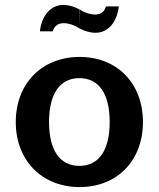

<svg xmlns="http://www.w3.org/2000/svg" viewBox="-20 -745 644 779"><path d="M179 -250C179 -365 223 -428 302 -428C381 -428 425 -365 425 -250C425 -135 381 -72 302 -72C223 -72 179 -135 179 -250ZM44 -250C44 -94 150 14 303 14C455 14 560 -93 560 -250C560 -406 456 -514 303 -514C150 -514 44 -406 44 -250ZM194 -618C201 -642 218 -651 239 -651C258 -651 283 -643 302 -630V-707C282 -718 258 -725 238 -725C180 -725 148 -674 142 -618ZM410 -719C403 -695 386 -686 366 -686C346 -686 322 -694 303 -707L302 -630C323 -619 346 -612 367 -612C424 -612 456 -663 462 -719Z"/></svg>

Font: Perun
Style: Bold
Weight: 700
Foundry: Copyright (c) Stefan Peev, Context Ltd, 2016
Version: Version 1.089